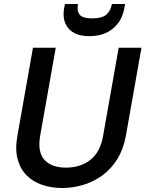

<svg xmlns="http://www.w3.org/2000/svg" viewBox="-20 -934 730 961"><path d="M145 -695H259L181 -254Q167 -173 202.5 -134Q238 -95 310 -95Q383 -95 432.5 -134Q482 -173 496 -254L574 -695H688L610 -254Q598 -188 567.5 -138.5Q537 -89 493.5 -57Q450 -25 397.5 -9Q345 7 291 7Q236 7 190 -9Q144 -25 112.5 -57Q81 -89 68 -138.5Q55 -188 67 -254ZM602 -892Q591 -829 545 -791Q499 -753 427 -753Q356 -753 323 -791.5Q290 -830 301 -893L305 -914H370Q364 -880 378.5 -861Q393 -842 442 -842Q491 -842 512.5 -861Q534 -880 540 -914H606Z"/></svg>

Font: SVN-Poppins Medium
Style: Italic
Weight: 500
Italic angle: -10°
Designer: Ninad Kale (Devanagari), Jonny Pinhorn (Latin)
Foundry: Indian Type Foundry
Version: Version 3.002 2017; ttfautohint (v1.8.3)